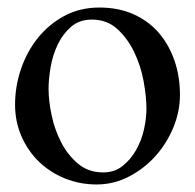

<svg xmlns="http://www.w3.org/2000/svg" viewBox="-20 -480 518 510"><path d="M458 -228Q458 -184 440.5 -141.5Q423 -99 393 -65.5Q363 -32 322.5 -11Q282 10 237 10Q192 10 152.5 -6Q113 -22 83.5 -50.5Q54 -79 37 -118Q20 -157 20 -202Q20 -250 35.5 -296Q51 -342 80 -378.5Q109 -415 150.5 -437.5Q192 -460 244 -460Q295 -460 335 -442Q375 -424 402 -392.5Q429 -361 443.5 -319Q458 -277 458 -228ZM369 -191Q369 -223 361.5 -264Q354 -305 336.5 -341.5Q319 -378 291.5 -403Q264 -428 224 -428Q191 -428 169 -409Q147 -390 133.5 -362Q120 -334 114.5 -302Q109 -270 109 -244Q109 -213 117 -174.5Q125 -136 142.5 -102Q160 -68 187.5 -45Q215 -22 254 -22Q284 -22 305.5 -39Q327 -56 341.5 -81.5Q356 -107 362.5 -136.5Q369 -166 369 -191Z"/></svg>

Font: STIXGeneralUnicodeRegular
Style: Regular
Weight: 400
Designer: MicroPress Inc., with final additions and corrections provided by Coen Hoffman, Elsevier (retired)
Version: Version 1.1.0